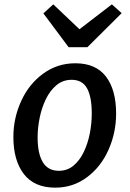

<svg xmlns="http://www.w3.org/2000/svg" viewBox="-20 -855 598 883"><path d="M234 8Q138 8 89.8 -54.5Q41.5 -117 41.5 -225Q41.5 -312.5 78 -391.5Q113.5 -469 178.8 -516.5Q244 -564 326.5 -564Q420.5 -564 467.2 -503Q514 -442 514 -332.5Q514 -244.5 479 -166Q444 -87.5 380 -39.8Q316 8 234 8ZM250.5 -69.5Q289.5 -69.5 318 -93.2Q346.5 -117 365.2 -156Q384 -195 393 -241.2Q402 -287.5 402 -332.5Q402 -410 380.2 -449Q358.5 -488 309.5 -488Q269.5 -488 240 -463.5Q210.5 -439 191.2 -399.5Q172 -360 162.5 -313.5Q153 -267 153 -223.5Q153 -148.5 177 -109Q201 -69.5 250.5 -69.5ZM295.5 -638 179.5 -793.5 225 -835 345.5 -720.5 494.5 -835 539.5 -794.5 382 -638Z"/></svg>

Font: Merriweather Sans Italic
Style: Regular
Weight: 400
Italic angle: -7.5°
Designer: Eben Sorkin
Foundry: Eben Sorkin
Version: Version 1.008; ttfautohint (v1.7.19-72a1) -l 8 -r 50 -G 200 